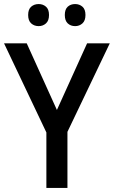

<svg xmlns="http://www.w3.org/2000/svg" viewBox="-20 -928 562 948"><path d="M261 -385 410 -714H522L313 -277V0H209V-274L0 -714H112ZM119 -854Q119 -882 134 -895Q149 -908 171 -908Q192 -908 207 -895Q222 -882 222 -854Q222 -826 207 -812.5Q192 -799 171 -799Q149 -799 134 -812.5Q119 -826 119 -854ZM300 -854Q300 -882 314.5 -895Q329 -908 351 -908Q372 -908 387 -895Q402 -882 402 -854Q402 -826 387 -812.5Q372 -799 351 -799Q329 -799 314.5 -812.5Q300 -826 300 -854Z"/></svg>

Font: Noto Sans Kannada SemiCondensed Medium
Style: Regular
Weight: 500
Width: 4
Designer: Jelle Bosma - Monotype Design Team
Foundry: Monotype Imaging Inc.
Version: Version 2.005; ttfautohint (v1.8.4.7-5d5b)